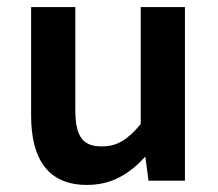

<svg xmlns="http://www.w3.org/2000/svg" viewBox="-20 -511 616 543"><path d="M226 12C296 12 346 -19 391 -68L400 0H503V-491H378V-160C340 -115 311 -97 268 -97C216 -97 193 -122 193 -200V-491H68V-184C68 -61 116 12 226 12Z"/></svg>

Font: Falling Sky
Style: Med
Weight: 500
Designer: Paul D. Hunt
Foundry: Adobe Systems Incorporated
Version: Version 1.02